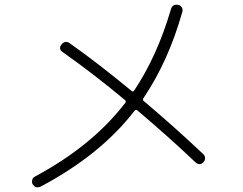

<svg xmlns="http://www.w3.org/2000/svg" viewBox="-20 -766 1040 821"><path d="M155.3 31.2Q132.8 42 120.1 22.5Q115.2 14.6 117.7 3.9Q120.1 -6.8 128.9 -10.7Q375 -142.6 515.6 -326.2Q520.5 -332 514.6 -337.9Q386.7 -445.3 247.1 -543.9Q228.5 -557.6 243.2 -576.2Q258.8 -594.7 278.3 -581.1Q398.4 -496.1 543 -377Q548.8 -372.1 553.7 -378.9Q652.3 -526.4 710.9 -726.6Q717.8 -750 742.2 -745.1Q752 -743.2 757.3 -734.4Q762.7 -725.6 759.8 -715.8Q701.2 -506.8 593.8 -346.7Q587.9 -338.9 594.7 -334Q724.6 -224.6 848.6 -107.4Q856.4 -100.6 856.9 -90.3Q857.4 -80.1 849.6 -72.3Q834 -55.7 815.4 -72.3Q699.2 -182.6 567.4 -293.9Q562.5 -298.8 555.7 -293Q412.1 -105.5 155.3 31.2Z"/></svg>

Font: Rounded Mgen+ 1m light
Style: Regular
Weight: 200
Designer: [Source Han Sans]
Ryoko NISHIZUKA  (kana & ideographs); Paul D. Hunt (Latin, Greek & Cyrillic); Wenlong ZHANG  (bopomofo
Version: Version 1.059.20150602